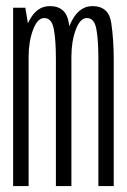

<svg xmlns="http://www.w3.org/2000/svg" viewBox="-20 -624 427 644"><path d="M24 0H76V-532L65 -598H24ZM167.5 0H219.5V-424.5Q219.5 -491 210.8 -547.2Q202 -603.5 147 -603.5Q104 -603.5 79 -556.5Q54 -509.5 54 -459L76 -434Q76 -484.5 90.8 -524Q105.5 -563.5 128.5 -563.5Q153.5 -563.5 160.5 -526.5Q167.5 -489.5 167.5 -425.5ZM310 0H361.5V-424.5Q361.5 -490.5 353.2 -547Q345 -603.5 290 -603.5Q247.5 -603.5 222 -556.2Q196.5 -509 196.5 -459L219.5 -434Q219.5 -484.5 234 -524Q248.5 -563.5 271.5 -563.5Q296.5 -563.5 303.2 -526.5Q310 -489.5 310 -425.5Z"/></svg>

Font: Anybody ExtraCondensed Light
Style: Regular
Weight: 300
Width: 2
Version: Version 1.113;gftools[0.9.25]